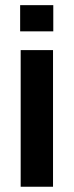

<svg xmlns="http://www.w3.org/2000/svg" viewBox="-20 -710 280 730"><path d="M58.6 -519.5H181.6V0H58.6ZM56.6 -690.4H182.6V-590.8H56.6Z"/></svg>

Font: DINish
Style: Bold
Weight: 700
Designer: Bert Driehuis
Foundry: Playbeing
Version: Version 3.008; git-95204e4c-release